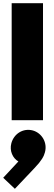

<svg xmlns="http://www.w3.org/2000/svg" viewBox="-26 -752 336 1201"><path d="M47 0H243V-732H47ZM-6 360 67 429 192 297C234 253 249 225 255 201C272 140 236 80 179 64C118 48 61 85 45 144C32 192 54 238 89 258Z"/></svg>

Font: MV Cash Black
Style: Regular
Weight: 900
Designer: Rodrigo Fuenzalida
Foundry: fragTYPE
Version: Version 1.100;Glyphs 3.1.2 (3151)